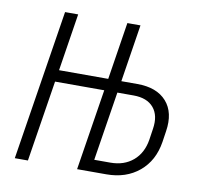

<svg xmlns="http://www.w3.org/2000/svg" viewBox="-66 -621 733 692"><g transform="rotate(10 300.0 -275.0)"><path d="M31 0 118 -550H166L133 -340H313L346 -550H394L361 -340H420Q491 -340 526.5 -300Q562 -260 551 -190L545 -150Q534 -80 486 -40Q438 0 366 0H259L306 -297H126L79 0ZM314 -44H373Q423 -44 456 -72Q489 -100 497 -150L503 -190Q511 -240 487 -268.5Q463 -297 413 -297H354Z"/></g></svg>

Font: JetBrains Mono Thin
Style: Italic
Weight: 100
Italic angle: -9°
Monospace: yes
Designer: Philipp Nurullin, Konstantin Bulenkov
Foundry: JetBrains
Version: Version 2.305; ttfautohint (v1.8.4.7-5d5b)